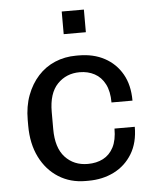

<svg xmlns="http://www.w3.org/2000/svg" viewBox="-52 -756 659 811"><g transform="rotate(-5 277.5 -351.0)"><path d="M278 10Q214 10 164 -21.5Q114 -53 85.5 -110Q57 -167 57 -244V-268Q57 -326 74.5 -372.5Q92 -419 122.5 -452.5Q153 -486 194.5 -503.5Q236 -521 284 -521H295Q358 -521 405 -495.5Q452 -470 478.5 -423.5Q505 -377 505 -311H416Q416 -358 400 -389Q384 -420 356 -435Q328 -450 293 -450Q236 -450 198.5 -411Q161 -372 161 -293V-220Q161 -141 198 -101Q235 -61 294 -61Q331 -61 359 -75.5Q387 -90 403 -120.5Q419 -151 419 -200H505Q505 -133 476.5 -86Q448 -39 399.5 -14.5Q351 10 290 10ZM240 -616V-712H334V-616Z"/></g></svg>

Font: Chivo Medium
Style: Regular
Weight: 400
Version: Version 2.002